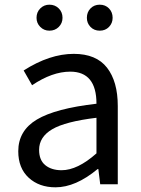

<svg xmlns="http://www.w3.org/2000/svg" viewBox="-20 -787 604 820"><path d="M217 13Q147 13 102.5 -28Q58 -69 58 -141Q58 -229 137.5 -276.5Q217 -324 392 -344Q392 -481 280 -481Q203 -481 117 -423L81 -486Q192 -557 295 -557Q391 -557 437 -498Q483 -439 483 -334V0H408L400 -65H397Q303 13 217 13ZM243 -60Q311 -60 392 -132V-284Q259 -268 203 -235Q147 -202 147 -147Q147 -103 173.5 -81.5Q200 -60 243 -60ZM191 -656Q168 -656 152 -672Q136 -688 136 -711Q136 -735 152 -751Q168 -767 191 -767Q215 -767 231 -751Q247 -735 247 -711Q247 -688 231 -672Q215 -656 191 -656ZM351 -711Q351 -735 366.5 -751Q382 -767 406 -767Q430 -767 445.5 -751Q461 -735 461 -711Q461 -688 445.5 -672Q430 -656 406 -656Q382 -656 366.5 -672Q351 -688 351 -711Z"/></svg>

Font: Noto Sans SC
Style: Regular
Weight: 400
Designer: Ryoko NISHIZUKA  (kana, bopomofo & ideographs); Paul D. Hunt (Latin, Greek & Cyrillic); Sandoll Communications , Soo-you
Foundry: Adobe
Version: Version 2.002;hotconv 1.0.116;makeotfexe 2.5.65601